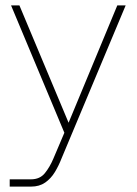

<svg xmlns="http://www.w3.org/2000/svg" viewBox="-20 -492 507 712"><path d="M16 200V173H95Q128 173 146.5 150Q165 127 178 96L229 -24L415 -472H446L208 96Q198 122 183.5 146Q169 170 147.5 185Q126 200 95 200ZM224 13 21 -472H52L241 -21Z"/></svg>

Font: SUSE Thin
Style: Regular
Weight: 250
Designer: Rene Bieder
Foundry: SUSE
Version: Version 1.000